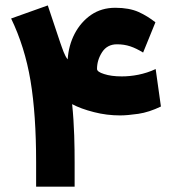

<svg xmlns="http://www.w3.org/2000/svg" viewBox="-20 -696 641 716"><path d="M416 -530.8C452.6 -530.8 479 -521 513.7 -500L559.6 -612.8C540.5 -627.9 519.5 -641.1 496.6 -651.4C473.6 -661.6 444.8 -667 410.2 -667C375.5 -667 345.7 -658.2 319.8 -640.6C268.1 -605 236.8 -543.5 232.4 -474.6C220.7 -488.3 213.4 -512.7 204.1 -538.6L158.2 -675.8L21.5 -627C55.2 -557.1 79.6 -480 93.8 -395C107.9 -310.1 114.7 -209 114.7 -91.3V0H258.3V-89.8C258.3 -147.9 257.3 -229 249 -307.6C271 -295.9 297.9 -286.1 330.6 -277.8C362.8 -269.5 395 -265.6 427.7 -265.6C445.8 -265.6 468.8 -267.6 495.6 -271.5C522.5 -275.4 550.8 -284.7 580.1 -298.8L560.5 -438.5C518.1 -418.5 472.7 -411.1 434.1 -411.1C407.7 -411.1 385.7 -414.1 368.2 -419.9C350.6 -425.3 341.8 -431.6 341.8 -439C341.8 -460.9 348.1 -481.9 360.8 -501.5C373.5 -521 392.1 -530.8 416 -530.8Z"/></svg>

Font: Vazirmatn Black
Style: Regular
Weight: 900
Designer: Saber Rastikerdar
Foundry: Saber Rastikerdar
Version: Version 33.003